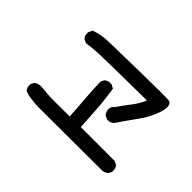

<svg xmlns="http://www.w3.org/2000/svg" viewBox="-95 -949 1189 1189"><g transform="rotate(45 500.0 -354.0)"><path d="M291.5 -52.7Q252 -54.7 223.4 -59.1Q194.8 -63.5 176.3 -70.8L173.8 -71.8L172.4 -73.7Q167.5 -79.6 164.6 -86.4Q161.6 -93.3 160.6 -100.8Q159.7 -108.4 160.2 -117.2V-119.1L161.1 -120.6L170.9 -140.1L172.4 -142.6L174.3 -144Q198.7 -159.7 231.4 -155.3Q245.1 -154.3 257.6 -153.1Q270 -151.9 282.2 -150.4Q305.7 -147.5 473.6 -149.4Q469.7 -220.2 463.9 -290Q458 -361.8 456.1 -434.1V-436.5L457 -439L466.8 -458.5L467.8 -460.4L469.7 -461.9Q488.3 -476.1 513.7 -473.6H515.6L517.1 -472.7L536.6 -462.9L541 -460.4L542 -455.6Q543.9 -442.9 545.7 -429.9Q547.4 -417 549.1 -404.3Q550.8 -391.6 552.2 -378.7Q553.7 -365.7 554.9 -352.8Q556.2 -339.8 557.4 -326.7Q558.6 -313.5 559.6 -300.3Q564.9 -227.1 568.8 -151.4H863.3H865.7L867.7 -150.4L887.2 -140.6L889.2 -139.6L890.1 -138.2Q895 -132.3 897.9 -125.5Q900.9 -118.7 901.9 -111.1Q902.8 -103.5 902.3 -94.7V-92.8L901.4 -91.3L891.6 -71.8L890.6 -69.8L888.7 -68.4Q880.9 -62.5 872.3 -59.1Q863.8 -55.7 854.5 -54.7H854H853.5L292 -52.7ZM647 -300.8 627.4 -310.5 625.5 -311.5 624 -313.5Q612.8 -329.6 610.4 -349.6V-350.6V-351.6Q612.8 -370.1 624.5 -384.3L627.4 -387.7H630.4Q660.6 -432.6 694.3 -475.6Q724.1 -513.7 741.7 -557.6Q361.8 -553.7 316.9 -550.8Q294.4 -549.3 271.5 -547.1Q248.5 -544.9 226.1 -542L222.7 -541.5L220.2 -543L200.7 -552.7L198.7 -553.7L197.8 -555.2Q183.1 -571.8 185.5 -597.7V-599.1L186.5 -601.1L196.3 -621.6L197.8 -625L201.7 -626.5Q251 -644.5 304.2 -646.5Q330.6 -647.5 399.4 -648.9Q468.3 -650.4 580.6 -652.3Q805.2 -656.2 834.5 -653.3Q835.9 -653.3 837.2 -653.1Q838.4 -652.8 839.4 -652.3Q873 -643.1 853 -572.8V-572.3Q829.1 -500.5 783.7 -438.5Q739.3 -377.9 698.7 -317.9L695.8 -313.5H694.8L692.9 -312Q676.3 -297.4 650.4 -299.8H648.4Z"/></g></svg>

Font: NaikaiFont
Style: Bold
Weight: 700
Version: Version 1.89